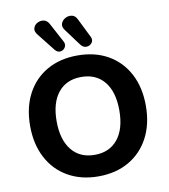

<svg xmlns="http://www.w3.org/2000/svg" viewBox="-101 -1039 997 1134"><g transform="rotate(-10 397.5 -472.0)"><path d="M398 10Q294 10 215.5 -35Q137 -80 94 -162Q51 -244 51 -353Q51 -463 94 -544.5Q137 -626 215 -670.5Q293 -715 398 -715Q503 -715 581 -670.5Q659 -626 702 -544.5Q745 -463 745 -353Q745 -243 702 -161.5Q659 -80 581 -35Q503 10 398 10ZM398 -119Q487 -119 536.5 -180.5Q586 -242 586 -353Q586 -464 536.5 -525Q487 -586 398 -586Q309 -586 259.5 -525Q210 -464 210 -353Q210 -243 259.5 -181Q309 -119 398 -119ZM426 -775 352 -875Q335 -897 341.5 -916Q348 -935 367 -945.5Q386 -956 406.5 -952Q427 -948 438 -925L495 -810Q505 -789 493.5 -773.5Q482 -758 462 -756.5Q442 -755 426 -775ZM272 -771 189 -876Q171 -897 175.5 -916Q180 -935 198 -945.5Q216 -956 236.5 -953Q257 -950 270 -927L331 -813Q343 -793 333.5 -776Q324 -759 305.5 -756Q287 -753 272 -771Z"/></g></svg>

Font: Chiron GoRound TC
Style: Bold
Weight: 700
Designer: Ryoko NISHIZUKA 西塚涼子 (kana, bopomofo & ideographs); Paul D. Hunt (Latin, Greek & Cyrillic); Sandoll Communications 산돌커뮤니
Foundry: Adobe
Version: Version 1.000;hotconv 1.1.1;makeotfexe 2.6.0